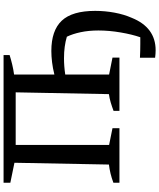

<svg xmlns="http://www.w3.org/2000/svg" viewBox="72 -762 893 1077"><g transform="rotate(-90 518.5 -223.5)"><path d="M32 0V-34Q59 -44 84 -50Q109 -56 134 -59L144 -589L32 -612V-650H748V-616Q722 -608 695 -601.5Q668 -595 639 -591V-365Q675 -374 708.5 -378Q742 -382 771 -382Q886 -382 941 -323.5Q996 -265 996 -136Q996 -81 986 -27.5Q976 26 957 69Q903 203 775 203Q755 203 733 200V115Q752 116 771.5 116.5Q791 117 811 117Q820 117 829 117Q838 117 848 117Q864 71 875 6.5Q886 -58 886 -118Q886 -172 876.5 -217Q867 -262 851 -295Q824 -303 794.5 -307Q765 -311 730 -311Q685 -311 639 -304V-58L734 -39V0H435V-33Q459 -42 482.5 -49Q506 -56 529 -59L539 -582H244V-58L338 -39V0Z"/></g></svg>

Font: Piazzolla SC Medium
Style: Regular
Weight: 500
Designer: Juan Pablo del Peral
Foundry: Huerta Tipografica
Version: Version 1.330